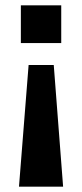

<svg xmlns="http://www.w3.org/2000/svg" viewBox="-20 -518 307 718"><path d="M51 180 87 -275H181L216 180ZM58 -357V-498H209V-357Z"/></svg>

Font: Nunito Sans 8pt
Style: Bold
Weight: 700
Version: Version 3.101;gftools[0.9.27]